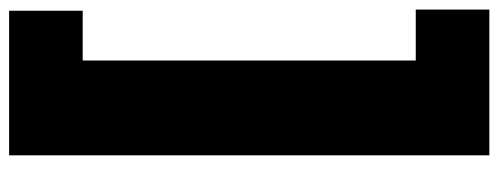

<svg xmlns="http://www.w3.org/2000/svg" viewBox="-362 -500 1068 411"><g transform="rotate(90 171.5 -294.0)"><path d="M-11.5 220V62.5H95V-650.5H-14V-808H298V220Z"/></g></svg>

Font: Encode Sans Semi Condensed Black
Style: Regular
Weight: 900
Width: 4
Designer: Multiple Designers
Foundry: Impallari Type
Version: Version 3.000; ttfautohint (v1.8.3) -l 8 -r 50 -G 200 -x 14 